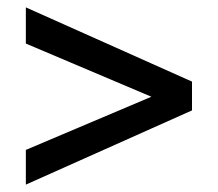

<svg xmlns="http://www.w3.org/2000/svg" viewBox="-20 -620 590 520"><path d="M50 -600V-502L390 -358L50 -214V-120L500 -321V-399Z"/></svg>

Font: Golos Text VF
Style: Regular
Weight: 400
Designer: A.Korolkova, Vitaly Kuzmin
Foundry: ParaType Ltd
Version: Version 2.005